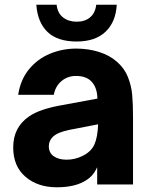

<svg xmlns="http://www.w3.org/2000/svg" viewBox="-20 -782 636 814"><path d="M36 -157Q36 -243 104 -289Q148 -319 236 -335L393 -364Q392 -411 368 -436Q346 -460 302 -460Q267 -460 241 -438.5Q215 -417 208 -380H57Q67 -445 103.5 -489Q140 -533 192.5 -554.5Q245 -576 303 -576Q354 -576 399 -562Q444 -548 476 -520Q508 -492 522.5 -455Q537 -418 540.5 -379.5Q544 -341 544 -280V0H392V-73Q376 -37 347 -19Q301 12 221 12Q140 12 88 -32.5Q36 -77 36 -157ZM328 -120Q366 -138 380 -169Q394 -200 396 -255L277 -232Q248 -226 231.5 -219Q215 -212 204 -202Q187 -185 187 -162Q187 -134 208 -119.5Q229 -105 262 -105Q297 -105 328 -120ZM134 -762H220Q224 -726 247.5 -708Q271 -690 305 -690Q340 -690 362 -708.5Q384 -727 388 -762H475Q471 -689 427.5 -647.5Q384 -606 305 -606Q223 -606 181 -647Q139 -688 134 -762Z"/></svg>

Font: Open Sauce One ExtraBold
Style: Regular
Weight: 800
Designer: Alfredo Marco Pradil
Foundry: Creative Sauce Fz LLC
Version: Version 1.477